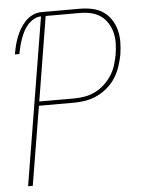

<svg xmlns="http://www.w3.org/2000/svg" viewBox="-53 -777 605 819"><g transform="rotate(-5 250.0 -367.5)"><path d="M34 0 152 -717Q136 -717 121 -708.5Q106 -700 94.5 -687Q83 -674 75.5 -659Q68 -644 62.5 -628.5Q57 -613 53 -597Q49 -581 46 -565H27Q30 -583 34.5 -601.5Q39 -620 46 -638Q53 -656 63 -673Q73 -690 87 -704.5Q101 -719 119 -727Q137 -735 155 -735H320Q347 -735 373 -729.5Q399 -724 419.5 -710Q440 -696 453.5 -675Q467 -654 473.5 -629.5Q480 -605 479.5 -578.5Q479 -552 475 -525Q470 -500 462 -475.5Q454 -451 440 -428.5Q426 -406 405.5 -388Q385 -370 361 -358.5Q337 -347 312 -342.5Q287 -338 262 -338H110L54 0ZM262 -356Q285 -356 308 -360Q331 -364 352.5 -374.5Q374 -385 392.5 -402Q411 -419 424 -439.5Q437 -460 444 -482.5Q451 -505 455 -528Q459 -552 459.5 -575.5Q460 -599 454.5 -621Q449 -643 437 -662Q425 -681 407.5 -693.5Q390 -706 367 -711.5Q344 -717 320 -717H172L113 -356Z"/></g></svg>

Font: Iosevka Term Curly Thin
Style: Italic
Weight: 100
Italic angle: -9°
Designer: Belleve Invis
Foundry: Belleve Invis
Version: Version 32.3.0